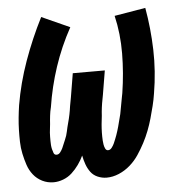

<svg xmlns="http://www.w3.org/2000/svg" viewBox="-44 -570 588 621"><g transform="rotate(-5 250.0 -260.0)"><path d="M106 8Q86 8 69 -0.5Q52 -9 40.5 -23.5Q29 -38 23 -56Q17 -74 13 -93Q9 -112 8.5 -131.5Q8 -151 8.5 -170.5Q9 -190 11 -210Q13 -230 16 -250Q28 -321 53 -391Q78 -461 112 -528L203 -487Q170 -427 149 -363.5Q128 -300 118 -235Q116 -228 115 -221.5Q114 -215 113 -208Q112 -201 111.5 -194Q111 -187 110.5 -180.5Q110 -174 109 -167Q108 -160 107.5 -153Q107 -146 107 -139.5Q107 -133 107 -126Q107 -119 107.5 -112.5Q108 -106 109.5 -99.5Q111 -93 113.5 -86.5Q116 -80 123 -80Q130 -80 135 -86.5Q140 -93 143 -99.5Q146 -106 148.5 -112.5Q151 -119 154 -125.5Q157 -132 159 -138.5Q161 -145 162.5 -152Q164 -159 165.5 -165.5Q167 -172 169 -179Q171 -186 172.5 -192.5Q174 -199 175.5 -206Q177 -213 178 -219.5Q179 -226 180 -233Q181 -240 182.5 -246.5Q184 -253 185 -260L198 -338H302L289 -260Q288 -253 286.5 -246.5Q285 -240 284 -233Q283 -226 282 -219.5Q281 -213 280.5 -206Q280 -199 279.5 -192.5Q279 -186 278 -179Q277 -172 276.5 -165.5Q276 -159 275.5 -152Q275 -145 275 -138.5Q275 -132 275 -125.5Q275 -119 275.5 -112.5Q276 -106 277 -99.5Q278 -93 281 -86.5Q284 -80 290 -80Q297 -80 302 -86.5Q307 -93 310 -99.5Q313 -106 315.5 -112.5Q318 -119 320.5 -125.5Q323 -132 325 -139Q327 -146 329 -152.5Q331 -159 332.5 -166Q334 -173 336 -179.5Q338 -186 339.5 -193Q341 -200 342 -206.5Q343 -213 344.5 -220Q346 -227 347 -233.5Q348 -240 349.5 -247Q351 -254 352 -260Q362 -324 362.5 -388Q363 -452 349 -511L450 -528Q462 -461 464 -391Q466 -321 454 -250Q451 -230 446 -210Q441 -190 435.5 -170.5Q430 -151 422.5 -131.5Q415 -112 405 -93Q395 -74 383 -56Q371 -38 354.5 -23.5Q338 -9 318 -0.5Q298 8 278 8Q263 8 249 2Q235 -4 226.5 -15.5Q218 -27 213 -41Q208 -55 205 -70Q198 -55 188 -41Q178 -27 165.5 -15.5Q153 -4 137 2Q121 8 106 8Z"/></g></svg>

Font: Iosevka Curly
Style: Bold Italic
Weight: 700
Italic angle: -9°
Monospace: yes
Designer: Belleve Invis
Foundry: Belleve Invis
Version: Version 22.1.2; ttfautohint (v1.8.4)